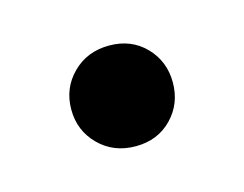

<svg xmlns="http://www.w3.org/2000/svg" viewBox="-36 -157 267 210"><g transform="rotate(-15 97.5 -52.0)"><path d="M98 5Q73 5 56.5 -11.5Q40 -28 40 -52Q40 -76 56.5 -92.5Q73 -109 98 -109Q123 -109 139 -92.5Q155 -76 155 -52Q155 -28 139 -11.5Q123 5 98 5Z"/></g></svg>

Font: DM Sans 24pt
Style: Regular
Weight: 400
Designer: Colophon Foundry, Jonny Pinhorn
Foundry: Colophon Foundry
Version: Version 4.004;gftools[0.9.30]